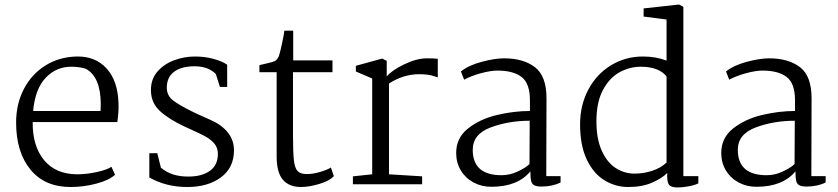

<svg xmlns="http://www.w3.org/2000/svg" viewBox="-20 -812 3692 846"><path d="M502 -359Q504 -324 497 -274H124Q123 -168 174.5 -106Q226 -44 321 -44Q362 -44 407 -54Q452 -64 471 -77L487 -42Q461 -18 405 -3Q349 12 291 12Q177 12 114 -65Q51 -142 51 -272Q51 -354 85 -419.5Q119 -485 179.5 -523Q240 -561 317 -563Q400 -565 449.5 -510.5Q499 -456 502 -359ZM126 -323H423L424 -352Q424 -473 358 -509Q330 -518 294 -518Q228 -518 181.5 -469.5Q135 -421 126 -323Z M673 -137 689 -73Q715 -52 744 -43Q773 -34 810 -34Q869 -34 904.5 -59Q940 -84 940 -134Q940 -160 925.5 -178Q911 -196 889 -208.5Q867 -221 829 -238L794 -254Q725 -286 685 -322.5Q645 -359 645 -415Q645 -464 674 -497Q703 -530 747.5 -546.5Q792 -563 839 -563Q883 -563 921 -552.5Q959 -542 981 -527V-429H949L931 -486Q897 -520 837 -520Q780 -520 747.5 -496Q715 -472 715 -426Q715 -391 742 -370Q769 -349 826 -321L851 -309Q859 -305 908 -283.5Q957 -262 984 -228Q1011 -194 1011 -150Q1011 -73 953.5 -30.5Q896 12 805 12Q712 12 638 -30V-137Z M1272 -546H1445V-494H1271V-219Q1271 -140 1275 -105.5Q1279 -71 1291.5 -58Q1304 -45 1332 -45Q1360 -45 1392.5 -55Q1425 -65 1438 -74L1451 -36Q1432 -15 1387 -1.5Q1342 12 1306 12Q1254 12 1226.5 -20Q1199 -52 1199 -122V-494H1123V-525L1153 -532Q1181 -538 1191 -543Q1201 -548 1209 -565Q1216 -588 1224 -626.5Q1232 -665 1233 -677H1272Z M1620 -44V-466L1548 -497V-522L1664 -554L1684 -544V-475Q1706 -502 1761 -528.5Q1816 -555 1861 -555Q1893 -555 1909 -553V-471Q1905 -472 1892 -476.5Q1879 -481 1863 -483Q1847 -485 1826 -485Q1758 -485 1694 -444V-44L1840 -35V0H1535V-35Z M2388 -379 2387 -36H2450V-8Q2414 10 2366 10Q2344 10 2333.5 4Q2323 -2 2320 -15.5Q2317 -29 2317 -57Q2261 11 2145 11Q2102 11 2066.5 -8Q2031 -27 2010.5 -61Q1990 -95 1990 -138Q1990 -205 2043 -246.5Q2096 -288 2170.5 -305.5Q2245 -323 2315 -323V-370Q2315 -445 2278 -473Q2241 -501 2172 -501Q2142 -501 2099.5 -489.5Q2057 -478 2025 -461L2011 -497Q2044 -524 2102 -539.5Q2160 -555 2201 -555Q2286 -555 2337 -516Q2388 -477 2388 -379ZM2063 -152Q2063 -40 2190 -40Q2226 -40 2260.5 -56Q2295 -72 2313 -89L2314 -280Q2221 -280 2142 -250.5Q2063 -221 2063 -152Z M2991 -782V-36H3057V-4Q3041 4 3014 9Q2987 14 2966 14Q2936 14 2927 1Q2918 -12 2920 -50Q2898 -27 2854 -7.5Q2810 12 2748 12Q2692 12 2643.5 -17.5Q2595 -47 2565.5 -109Q2536 -171 2536 -264Q2536 -349 2572.5 -417.5Q2609 -486 2672.5 -524.5Q2736 -563 2813 -563Q2870 -563 2917 -545V-726L2816 -739V-775L2972 -792ZM2608 -277Q2608 -200 2631.5 -148Q2655 -96 2693 -71.5Q2731 -47 2776 -47Q2816 -47 2854 -59.5Q2892 -72 2917 -96V-475Q2883 -518 2803 -518Q2756 -518 2711.5 -494.5Q2667 -471 2637.5 -417Q2608 -363 2608 -277Z M3556 -379 3555 -36H3618V-8Q3582 10 3534 10Q3512 10 3501.5 4Q3491 -2 3488 -15.5Q3485 -29 3485 -57Q3429 11 3313 11Q3270 11 3234.5 -8Q3199 -27 3178.5 -61Q3158 -95 3158 -138Q3158 -205 3211 -246.5Q3264 -288 3338.5 -305.5Q3413 -323 3483 -323V-370Q3483 -445 3446 -473Q3409 -501 3340 -501Q3310 -501 3267.5 -489.5Q3225 -478 3193 -461L3179 -497Q3212 -524 3270 -539.5Q3328 -555 3369 -555Q3454 -555 3505 -516Q3556 -477 3556 -379ZM3231 -152Q3231 -40 3358 -40Q3394 -40 3428.5 -56Q3463 -72 3481 -89L3482 -280Q3389 -280 3310 -250.5Q3231 -221 3231 -152Z"/></svg>

Font: Martel Light
Style: Regular
Weight: 300
Designer: Dan Reynolds
Foundry: Dan Reynolds
Version: Version 1.001; ttfautohint (v1.1) -l 5 -r 5 -G 72 -x 0 -D la